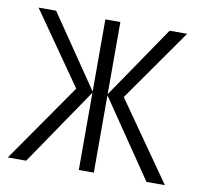

<svg xmlns="http://www.w3.org/2000/svg" viewBox="-65 -600 693 668"><g transform="rotate(10 281.5 -266.0)"><path d="M544 -532H482L308 -277V-532H255V-277L81 -532H19L197 -277L4 0H69L255 -273V0H308V-273L494 0H559L365 -277Z"/></g></svg>

Font: Noto Sans Display SemiCondensed Light
Style: Regular
Weight: 300
Width: 4
Designer: Monotype Design Team
Foundry: Monotype Imaging Inc.
Version: Version 1.900